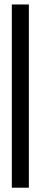

<svg xmlns="http://www.w3.org/2000/svg" viewBox="-20 -665 186 880"><path d="M112.3 195.3H34.2V-644.5H112.3Z"/></svg>

Font: Orelega One
Style: Regular
Weight: 400
Version: Version 1.1 ; ttfautohint (v1.8.3)